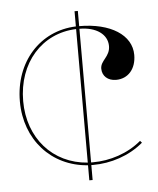

<svg xmlns="http://www.w3.org/2000/svg" viewBox="-49 -662 597 724"><g transform="rotate(-5 250.0 -300.0)"><path d="M260 -620V-562.5C123.5 -557.5 25 -448.5 25 -299C25 -153.5 122.5 -46.5 260 -37V20H272.5V-36.5H280C346 -36.5 416.5 -58.5 470 -104L463.5 -111.5C412 -68 344 -46.5 280 -46.5H272.5V-552.5C336 -552.5 378 -522.5 378 -478C378 -437.5 341.5 -426.5 341.5 -395.5C341.5 -367.5 362.5 -348.5 393.5 -348.5C439.5 -348.5 470 -383.5 470 -436.5C470 -512 391 -562.5 272.5 -562.5V-620ZM260 -47C128 -56.5 37.5 -159 37.5 -299C37.5 -444 130 -548 260 -552.5Z"/></g></svg>

Font: ZnikomitNo24
Style: Regular
Weight: 500
Designer: gluk
Foundry: gluk
Version: Version 0.55